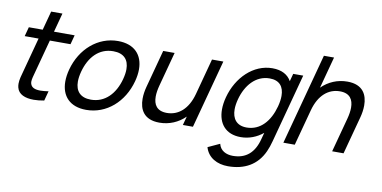

<svg xmlns="http://www.w3.org/2000/svg" viewBox="-87 -979 2971 1492"><g transform="rotate(10 1399.0 -232.5)"><path d="M242.2 -466.5H405.2L424.9 -540H261.9L302.1 -690H213.1L172.9 -540H63.4L43.7 -466.5H153.2L82.9 -204C71.4 -161.4 60.6 -127.4 60.6 -95.1C60.6 -85 61.7 -75 64.1 -65C77 -12 130.7 8.5 197.9 8.5C223.9 8.5 251.8 5.4 280.2 0L300.7 -76.5C276.7 -72.9 255 -70.7 236.2 -70.7C194.4 -70.7 166.5 -81.4 157.9 -111C156.4 -116.1 155.6 -121.7 155.6 -127.6C155.6 -147.9 163.7 -173.6 172.9 -208Z M612.6 15C773.1 15 904.2 -101 949.6 -270.5C958.7 -304.4 963.2 -336.4 963.2 -365.6C963.2 -480.4 894.4 -555 765.4 -555C606.9 -555 474.6 -440 429.1 -270.5C420 -236.3 415.5 -204.2 415.5 -174.8C415.5 -59.8 484.1 15 612.6 15ZM635.3 -69.5C552.2 -69.5 511.9 -115.4 511.9 -191.2C511.9 -214.9 515.9 -241.5 523.6 -270.5C555.3 -388.5 629.7 -470.5 742.7 -470.5C826.8 -470.5 866.9 -425 866.9 -349.8C866.9 -326.1 862.9 -299.5 855.1 -270.5C823.2 -151.5 746.8 -69.5 635.3 -69.5Z M1508.7 -540 1432.5 -255.5C1399 -130.5 1323.9 -70.5 1234.4 -70.5C1155 -70.5 1127.8 -117.8 1127.8 -180.8C1127.8 -208.3 1133 -238.7 1141.2 -269.5L1213.7 -540H1123.7L1043.7 -241.5C1035.9 -212.4 1030.3 -179.1 1030.3 -146.5C1030.3 -64.4 1065.7 14 1190.3 14C1268.3 14 1338.3 -16 1392.7 -69.5L1374 0H1453.5L1598.2 -540Z M2149.5 -540 2133.3 -479.5C2106.5 -527 2057.5 -555 1984 -555C1834 -555 1709.7 -432.5 1666.3 -270.5C1656.9 -235.5 1652.3 -202.3 1652.3 -171.7C1652.3 -60.9 1713.4 15 1831.8 15C1898.3 15 1958.2 -9 2007.6 -49.5L1993.6 2.5C1965.2 112.5 1900.5 169 1797.5 169C1745 169 1697.6 146.5 1685.3 93.5L1592.2 136.5C1615.7 217 1689 255 1774 255C1903 255 2002.3 201.5 2054.1 86.5C2066.2 60 2074.8 33.5 2082.9 3.5L2228.5 -540ZM1864.6 -66.5C1784.9 -66.5 1749 -116.4 1749 -189.8C1749 -214.4 1753.1 -241.6 1760.8 -270.5C1791.3 -384.5 1866.2 -473.5 1976.2 -473.5C2054.4 -473.5 2089.8 -427.6 2089.8 -355.1C2089.8 -329.8 2085.6 -301.4 2077.3 -270.5C2045.5 -152 1973.6 -66.5 1864.6 -66.5Z M2575.5 -554C2497.5 -554 2427.4 -524 2373.1 -470.5L2440 -720H2360L2167 0H2257L2333.3 -284.5C2366.8 -409.5 2441.8 -469.5 2531.3 -469.5C2610.7 -469.5 2637.9 -422.2 2637.9 -359.2C2637.9 -331.7 2632.8 -301.3 2624.5 -270.5L2552 0H2642L2722 -298.5C2729.8 -327.6 2735.4 -360.9 2735.4 -393.5C2735.4 -475.6 2700 -554 2575.5 -554Z"/></g></svg>

Font: Manrope
Style: MediumItalic
Weight: 500
Italic angle: -15°
Designer: Mikhail Sharanda
Foundry: Mikhail Sharanda
Version: Version 4.502;hotconv 1.0.109;makeotfexe 2.5.65596